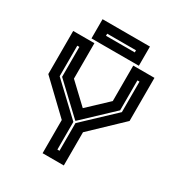

<svg xmlns="http://www.w3.org/2000/svg" viewBox="-195 -977 1037 1109"><g transform="rotate(30 323.5 -422.0)"><path d="M252.5 0V-221.5L52.5 -412.5V-700H194V-463.5L328 -337H318.5L453 -463.5V-700H594.5V-412.5L394 -221.5V0ZM316 -61H330V-245.5L530.5 -434.5V-638H516.5V-438.5L324.5 -257.5H321.5L129.5 -438.5V-638H115.5V-434.5L316 -245.5ZM165.5 -715.5V-843.5H481.5V-715.5ZM230.5 -770.5H422.5V-784.5H230.5Z"/></g></svg>

Font: Tourney Thin
Style: Regular
Weight: 100
Designer: Tyler Finck
Foundry: Etcetera Type Co
Version: Version 1.015